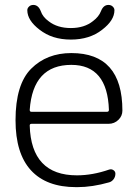

<svg xmlns="http://www.w3.org/2000/svg" viewBox="-20 -771 561 779"><path d="M100.6 -325.2Q100.6 -317.4 107.4 -317.4H414.1Q421.9 -317.4 421.9 -325.2Q416 -507.8 269.5 -507.8Q113.3 -507.8 100.6 -325.2ZM107.4 -268.6Q100.6 -268.6 100.6 -261.7Q106.4 -59.6 292 -59.6Q355.5 -59.6 422.9 -83Q432.6 -85.9 440.4 -80.6Q448.2 -75.2 448.2 -66.4Q448.2 -53.7 440.9 -43.9Q433.6 -34.2 422.9 -31.2Q354.5 -11.7 293.9 -11.7Q292 -11.7 289.1 -11.7Q168 -11.7 105.5 -80.1Q43 -148.4 43 -283.2Q43 -428.7 106.4 -492.2Q169.9 -555.7 269.5 -555.7Q476.6 -555.7 476.6 -322.3Q476.6 -300.8 460.9 -285.2Q444.3 -268.6 419.9 -268.6ZM389.6 -725.6Q399.4 -751 419.9 -751Q431.6 -751 438.5 -743.2Q444.3 -737.3 444.3 -729.5Q444.3 -688.5 394.5 -650.4Q343.8 -610.4 267.6 -610.4Q191.4 -610.4 140.6 -650.4Q90.8 -688.5 90.8 -729.5Q90.8 -737.3 96.7 -743.2Q103.5 -751 115.2 -751Q135.7 -751 145.5 -725.6Q153.3 -702.1 177.7 -684.6Q212.9 -657.2 267.6 -657.2Q322.3 -657.2 357.4 -685.5Q380.9 -703.1 389.6 -725.6Z"/></svg>

Font: Gen Jyuu Gothic Light
Style: Regular
Weight: 200
Designer: [Source Han Sans]
Ryoko NISHIZUKA  (kana & ideographs); Paul D. Hunt (Latin, Greek & Cyrillic); Wenlong ZHANG  (bopomofo
Version: Version 1.002.20150607